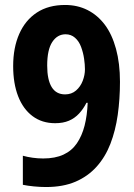

<svg xmlns="http://www.w3.org/2000/svg" viewBox="-20 -743 540 773"><path d="M463 -414Q463 -344 454 -280.5Q445 -217 424.5 -164Q404 -111 369 -72Q334 -33 284 -11.5Q234 10 165 10Q142 10 116.5 7.5Q91 5 72 1V-116Q90 -111 111 -108Q132 -105 154 -105Q202 -105 235.5 -120.5Q269 -136 289.5 -166Q310 -196 320.5 -237Q331 -278 333 -329H328Q316 -305 298.5 -286Q281 -267 257.5 -257Q234 -247 202 -247Q149 -247 111 -275.5Q73 -304 53 -355.5Q33 -407 33 -477Q33 -551 57.5 -606.5Q82 -662 128.5 -692.5Q175 -723 242 -723Q292 -723 332.5 -702.5Q373 -682 402 -643.5Q431 -605 447 -546.5Q463 -488 463 -414ZM244 -605Q211 -605 190.5 -574Q170 -543 170 -479Q170 -422 188 -392.5Q206 -363 242 -363Q268 -363 286 -378.5Q304 -394 313 -417.5Q322 -441 322 -464Q322 -483 318.5 -507Q315 -531 306.5 -554Q298 -577 282 -591Q266 -605 244 -605Z"/></svg>

Font: Noto Sans Condensed
Style: Regular
Weight: 400
Width: 3
Version: Version 2.013